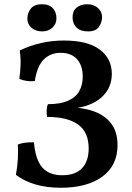

<svg xmlns="http://www.w3.org/2000/svg" viewBox="-20 -876 621 905"><path d="M266 9Q201 9 147.5 -6.5Q94 -22 55 -52Q62 -89 64 -125.5Q66 -162 64 -195Q80 -201 100 -203.5Q120 -206 140 -205Q147 -124 179 -87Q211 -50 273 -50Q336 -50 367 -83.5Q398 -117 398 -176Q398 -254 347.5 -289.5Q297 -325 202 -325Q199 -340 200 -357Q201 -374 206 -385Q264 -385 300.5 -401Q337 -417 353.5 -446.5Q370 -476 370 -515Q370 -567 343 -597Q316 -627 266 -627Q218 -627 186.5 -596Q155 -565 144 -494Q125 -492 106.5 -494.5Q88 -497 71 -504Q76 -537 77 -570.5Q78 -604 73 -638Q123 -662 174.5 -673.5Q226 -685 281 -685Q393 -685 450 -642.5Q507 -600 507 -528Q507 -478 480 -441Q453 -404 404.5 -384Q356 -364 291 -364V-371Q364 -371 418.5 -352.5Q473 -334 503.5 -294.5Q534 -255 534 -192Q534 -96 462.5 -43.5Q391 9 266 9ZM395 -728Q359 -728 340.5 -746.5Q322 -765 322 -795Q322 -824 341 -840Q360 -856 391 -856Q421 -856 441 -839Q461 -822 461 -795Q461 -770 446 -749Q431 -728 395 -728ZM179 -728Q148 -728 128.5 -745Q109 -762 109 -788Q109 -814 125 -835Q141 -856 177 -856Q213 -856 229.5 -837Q246 -818 246 -790Q246 -763 227 -745.5Q208 -728 179 -728Z"/></svg>

Font: Vollkorn SemiBold
Style: Regular
Weight: 600
Designer: Friedrich Althausen
Foundry: Friedrich Althausen
Version: Version 5.000